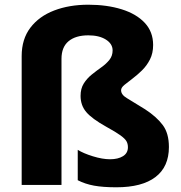

<svg xmlns="http://www.w3.org/2000/svg" viewBox="-20 -878 769 815"><path d="M630 -687Q630 -652 616.5 -625.5Q603 -599 582.5 -579Q562 -559 542 -544Q522 -529 508 -517.5Q494 -506 494 -495Q494 -476 518.5 -461.5Q543 -447 596 -414Q645 -382 671 -347Q697 -312 697 -254Q697 -170 640 -126.5Q583 -83 474 -83Q417 -83 379 -90Q341 -97 310 -113V-242Q334 -227 374.5 -214.5Q415 -202 447 -202Q481 -202 502 -215Q523 -228 523 -253Q523 -268 516.5 -279Q510 -290 490.5 -304Q471 -318 431 -340Q370 -374 346 -402.5Q322 -431 322 -471Q322 -502 335.5 -523.5Q349 -545 369.5 -561.5Q390 -578 410.5 -592.5Q431 -607 444.5 -624Q458 -641 458 -664Q458 -692 429.5 -710Q401 -728 355 -728Q301 -728 271 -703Q241 -678 241 -628V-93H72V-640Q72 -712 109 -760.5Q146 -809 210 -833.5Q274 -858 355 -858Q434 -858 496.5 -838.5Q559 -819 594.5 -781Q630 -743 630 -687Z"/></svg>

Font: Noto Sans Kannada UI ExtraBold
Style: Regular
Weight: 800
Designer: Jelle Bosma - Monotype Design Team
Foundry: Monotype Imaging Inc.
Version: Version 2.005; ttfautohint (v1.8.4.7-5d5b)